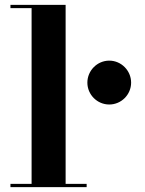

<svg xmlns="http://www.w3.org/2000/svg" viewBox="-20 -770 598 790"><path d="M23 -13.5V0H336.5V-13.5H250V-750H23V-736.5H110V-13.5ZM339.5 -430C339.5 -380.5 380 -340 429.5 -340C479 -340 519.5 -380.5 519.5 -430C519.5 -479.5 479 -520.5 429.5 -520.5C380 -520.5 339.5 -479.5 339.5 -430Z"/></svg>

Font: Bodoni* 16pt
Style: Bold
Weight: 700
Version: Version 2.3